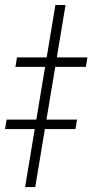

<svg xmlns="http://www.w3.org/2000/svg" viewBox="-75 -756 373 776"><path d="M189.9 -735.8 67.4 0H26.4L148.9 -735.8ZM-12.7 -485.8 -6.3 -523.9H278.3L272 -485.8ZM-54.7 -234.4 -48.3 -272.5H236.3L230 -234.4Z"/></svg>

Font: Inter 28pt ExtraLight
Style: Italic
Weight: 250
Italic angle: -9.3988°
Designer: Rasmus Andersson
Foundry: rsms
Version: Version 4.001;git-66647c0bb